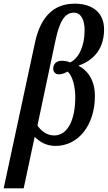

<svg xmlns="http://www.w3.org/2000/svg" viewBox="-51 -785 587 1046"><path d="M-31 241H78L138 -40C161 -16 197 10 251 10C379 10 466 -107 466 -262C466 -351 424 -403 378 -426V-428C436 -448 516 -499 516 -625C516 -716 453 -765 356 -765C242 -765 171 -695 140 -555ZM244 -47C204 -47 172 -73 153 -101L250 -559C272 -664 299 -716 352 -716C389 -716 410 -678 410 -621C410 -532 377 -466 331 -445C317 -451 301 -454 286 -454C258 -454 239 -439 239 -410C239 -393 251 -380 270 -380C288 -380 304 -388 317 -395C345 -372 360 -310 359 -250C358 -132 318 -47 244 -47Z"/></svg>

Font: Noto Serif Condensed Semi
Style: Italic
Weight: 600
Width: 3
Italic angle: -12°
Designer: Monotype Design Team
Foundry: Monotype Imaging Inc.
Version: Version 1.901